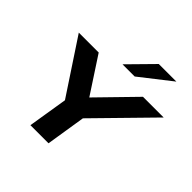

<svg xmlns="http://www.w3.org/2000/svg" viewBox="-233 -1153 1358 1358"><g transform="rotate(45 446.0 -474.0)"><path d="M264 0 322 -359 338 -258 43 -705H242L429 -419H406L685 -705H892L454 -258L502 -359L445 0ZM420 -765 600 -948H776L542 -765Z"/></g></svg>

Font: Nunito Sans 10pt Expanded ExtraBold
Style: Italic
Weight: 800
Width: 7
Italic angle: -9°
Designer: Vernon Adams
Foundry: Vernon Adams
Version: Version 3.101;gftools[0.9.27]